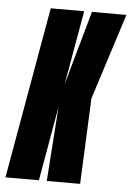

<svg xmlns="http://www.w3.org/2000/svg" viewBox="-92 -714 517 752"><g transform="rotate(5 166.0 -337.5)"><path d="M-42 0 77 -675H208.5L157 -383L239 -675H374.5L266.5 -337.5L251.5 0H120.5L141 -292.5L89.5 0Z"/></g></svg>

Font: Anybody UltraCondensed Regular
Style: Bold Italic
Weight: 700
Width: 1
Italic angle: -10°
Designer: Tyler Finck
Foundry: Etcetera Type Company
Version: Version 1.010; ttfautohint (v1.8.3) -l 8 -r 50 -G 200 -x 14 